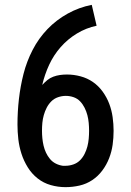

<svg xmlns="http://www.w3.org/2000/svg" viewBox="-20 -763 540 791"><path d="M250 8Q219 8 189 -0.5Q159 -9 135 -28Q111 -47 94.5 -73.5Q78 -100 68.5 -129.5Q59 -159 55.5 -189.5Q52 -220 52 -250Q52 -303 58 -355.5Q64 -408 77 -459Q90 -510 114.5 -557.5Q139 -605 175.5 -643Q212 -681 259 -707Q306 -733 358 -743L378 -657Q335 -648 297 -625Q259 -602 230 -569Q201 -536 182.5 -496Q164 -456 154 -413Q164 -424 175 -433Q186 -442 199.5 -447Q213 -452 227 -454Q241 -456 256 -456Q284 -456 312 -448.5Q340 -441 363 -425Q386 -409 403 -385.5Q420 -362 430 -335.5Q440 -309 444 -280.5Q448 -252 448 -224Q448 -195 444 -166.5Q440 -138 429.5 -111Q419 -84 401.5 -60.5Q384 -37 360 -21Q336 -5 307.5 1.5Q279 8 250 8ZM250 -80Q266 -80 282 -85.5Q298 -91 309.5 -102.5Q321 -114 328.5 -129Q336 -144 340 -159.5Q344 -175 345.5 -191.5Q347 -208 347 -224Q347 -240 345.5 -256.5Q344 -273 340 -288.5Q336 -304 328.5 -319Q321 -334 310 -345.5Q299 -357 283.5 -362.5Q268 -368 251 -368Q235 -368 219 -362.5Q203 -357 191.5 -345.5Q180 -334 172.5 -319.5Q165 -305 160.5 -289Q156 -273 154.5 -257Q153 -241 153 -224Q153 -209 154.5 -193.5Q156 -178 159.5 -163Q163 -148 169.5 -134Q176 -120 186 -108Q196 -96 210 -89Q224 -82 239 -80Z"/></svg>

Font: Iosevka Curly Semibold
Style: Regular
Weight: 600
Monospace: yes
Designer: Belleve Invis
Foundry: Belleve Invis
Version: Version 22.1.2; ttfautohint (v1.8.4)